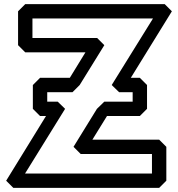

<svg xmlns="http://www.w3.org/2000/svg" viewBox="-20 -880 867 935"><path d="M452 -350 338 -165 373 -130H720V-35H102L297 -350L261 -385H210V-431H333L368 -466L488 -660L453 -695H138V-790H725L524 -466L560 -431H626V-385H488ZM501 -315H661L696 -350V-466L661 -501H617L817 -825L782 -860H103L68 -825V-660L103 -625H396L320 -501H175L140 -466V-350L175 -315H204L10 0L45 35H755L790 0V-165L755 -200H430Z"/></svg>

Font: Hussar Press
Style: Bold
Weight: 700
Foundry: Cannot Into Space Fonts
Version: Version 1.43